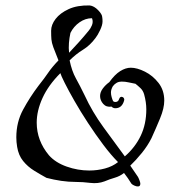

<svg xmlns="http://www.w3.org/2000/svg" viewBox="-20 -636 684 706"><path d="M496 39Q496 49 488.5 49.5Q481 50 473 46Q465 42 463 39Q457 29 450 19Q443 9 436 0Q421 12 402 17.5Q383 23 364 31Q340 40 312 36.5Q284 33 259 33Q232 33 205 29Q178 25 151 18Q129 6 105.5 -8.5Q82 -23 65 -44Q48 -65 43 -96Q40 -114 40 -131Q40 -187 65 -233Q90 -279 121 -320Q144 -349 157.5 -369Q171 -389 195 -414Q182 -446 176 -462.5Q170 -479 169 -491.5Q168 -504 168 -523Q168 -545 184.5 -566.5Q201 -588 232.5 -602.5Q264 -617 310 -616Q326 -614 341 -598.5Q356 -583 356 -572Q357 -567 357 -557Q357 -544 348 -525Q339 -506 331 -496Q311 -469 285 -453Q259 -437 236 -414Q244 -375 259 -348Q274 -321 291 -286Q319 -225 360.5 -168Q402 -111 439 -61Q477 -94 497.5 -137Q518 -180 518 -234Q518 -260 510 -289Q506 -303 496.5 -312Q487 -321 478 -328Q466 -330 453.5 -333Q441 -336 427 -336Q408 -336 395 -319Q388 -307 388 -296Q388 -288 390.5 -279Q393 -270 396 -264Q399 -261 404 -261Q415 -261 418 -272Q422 -283 431 -279Q434 -278 436 -274Q438 -270 436 -265Q428 -238 404 -238Q396 -238 390 -244Q371 -241 359.5 -254Q348 -267 348 -283Q348 -297 358 -310.5Q368 -324 382 -334Q402 -362 422 -374.5Q442 -387 461 -387Q484 -387 513 -372.5Q542 -358 563 -331Q584 -304 584 -266Q584 -238 568.5 -200.5Q553 -163 537 -128Q523 -100 501.5 -73.5Q480 -47 459 -27L487 14Q489 17 492.5 26Q496 35 496 39ZM234 -442Q252 -461 270 -481Q288 -501 306 -523Q313 -531 318 -543Q323 -555 319 -567L318 -569Q294 -569 272.5 -554Q251 -539 239 -515Q235 -497 233.5 -478Q232 -459 234 -442ZM414 -40Q388 -66 359.5 -104Q331 -142 303.5 -184Q276 -226 254 -264.5Q232 -303 218 -331Q204 -359 202 -367Q158 -323 136.5 -276Q115 -229 115 -185Q115 -119 160 -65Q184 -38 225 -23.5Q266 -9 308 -9Q338 -9 366 -16.5Q394 -24 414 -40Z"/></svg>

Font: RU Serius
Style: Regular
Weight: 400
Designer: Robert E. Leuschke
Foundry: Robert E. Leuschke
Version: Version 1.011; ttfautohint (v1.8.3)